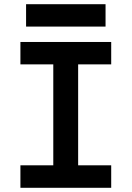

<svg xmlns="http://www.w3.org/2000/svg" viewBox="-20 -893 626 913"><path d="M77.1 0V-106.9H233.4V-586.9H77.1V-693.4H508.8V-586.9H351.6V-106.9H508.8V0ZM104 -766.6V-873H481.9V-766.6Z"/></svg>

Font: CaskaydiaCove NF SemiBold
Style: Regular
Weight: 600
Designer: Aaron Bell
Foundry: Saja Typeworks
Version: Version 2111.001; VTT 6.35;Nerd Fonts 3.2.1